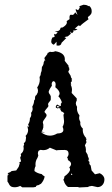

<svg xmlns="http://www.w3.org/2000/svg" viewBox="-20 -807 484 827"><path d="M12.2 -50.8 18.1 -55.2 12.2 -57.1 16.1 -62.5Q23.9 -64 30.3 -70.3L49.8 -72.8L60.5 -88.4L65.4 -104.5H60.5L70.8 -112.3L66.9 -127.9L70.8 -136.7L69.3 -143.6Q82 -153.3 82 -168L81.1 -177.2L84 -184.6L82.5 -190.4Q90.8 -195.8 90.8 -204.1L92.3 -214.8L90.3 -221.7Q101.1 -232.4 101.1 -247.6L98.1 -263.2L105 -260.7L101.1 -271Q108.9 -281.7 108.9 -298.3Q114.7 -304.7 114.7 -314L113.8 -320.8Q120.6 -329.1 120.6 -338.4L119.1 -348.1Q126.5 -359.9 127 -374L131.3 -380.4L130.4 -384.3L132.3 -393.6Q137.2 -397 141.1 -404.3L139.2 -406.7L142.1 -406.2L143.6 -416Q143.6 -423.8 140.1 -430.2Q151.4 -445.8 151.4 -464.4L150.4 -475.6Q155.8 -482.4 155.8 -492.2L159.2 -501.5L160.6 -518.6Q168 -527.3 168.5 -539.6L172.4 -547.4H176.8Q171.4 -548.8 171.4 -557.6L185.5 -576.2L182.6 -579.6L185.5 -578.6L194.8 -584L203.1 -583Q211.9 -583 218.3 -586.4Q259.3 -579.6 259.3 -551.8L258.8 -544.9L275.4 -523.9L274.9 -521Q274.9 -516.6 279.3 -513.7L276.9 -511.2L279.3 -509.3L273.9 -497.6L284.7 -480Q284.7 -473.1 290 -467.8L287.1 -465.3L291 -463.9L288.6 -460.9L290 -457.5Q284.7 -453.6 284.7 -449.7L287.1 -442.9H284.2Q290 -431.6 290 -419.9L288.6 -406.7L310.5 -383.3V-374Q306.6 -367.2 306.6 -361.8Q306.6 -355 312 -346.7L311.5 -339.4Q311.5 -323.7 322.3 -310.1L320.8 -299.8Q320.8 -291 326.2 -281.2L325.7 -275.4Q325.7 -263.2 336.9 -252.9L336.4 -246.6Q336.4 -227.5 352.5 -210.9L349.1 -209.5L353.5 -206.1Q350.6 -205.1 350.6 -201.7L352.5 -194.3L345.7 -181.2Q350.1 -171.4 350.1 -161.6L349.6 -153.8L357.4 -140.6Q357.4 -133.8 362.8 -124L360.8 -120.6L364.3 -118.7Q360.4 -117.7 360.4 -114.3L365.7 -109.4L364.7 -104.5Q364.7 -98.6 370.6 -93.8L374.5 -72.8L389.2 -56.2L409.7 -61Q429.7 -50.8 429.7 -34.2Q429.7 -21.5 422.9 -12.2Q414.1 -1 399.9 -1L376 -6.3L361.8 -3.9L360.4 -1.5L319.3 0.5L317.4 -1.5H272.9Q258.3 -12.2 254.9 -29.8L252 -31.2Q257.3 -38.1 257.3 -46.9Q281.7 -64.5 281.7 -77.1Q281.7 -82.5 278.3 -85.9Q286.1 -93.8 286.1 -101.1Q286.1 -110.4 271.5 -118.2L273.4 -121.1L269 -128.9Q275.4 -136.7 275.4 -144.5Q275.4 -161.1 258.3 -161.1Q227.1 -161.1 223.6 -159.2L194.8 -170.9Q182.6 -160.2 166 -160.2L154.3 -161.6L146.5 -157.7Q143.1 -152.8 143.1 -146L145 -136.7L141.1 -126.5Q132.8 -113.8 132.8 -99.6L133.3 -91.3Q128.4 -83.5 128.4 -70.3Q141.1 -60.1 159.7 -57.1Q163.6 -51.8 172.4 -46.9Q169.4 -29.8 156.7 -15.6L145 -9.3Q135.7 -9.3 134.3 -2L123 0H76.2L66.9 -6.3Q55.7 -0.5 43.9 -0.5Q35.2 -0.5 30.5 -2.4Q25.9 -4.4 22.9 -7.8Q20 -11.2 18.1 -15.6Q16.1 -20 12.2 -24.9ZM195.3 -222.7Q210.9 -222.7 226.1 -231.9Q252.9 -232.4 252.9 -247.6Q252.9 -254.4 249.5 -260.7Q255.9 -271.5 255.9 -285.2L253.4 -311L254.9 -316.9L257.3 -317.9Q252 -325.2 244.1 -327.1L239.3 -336.9L240.2 -342.8L235.4 -337.9L236.3 -342.8L228.5 -339.8Q220.2 -342.3 220.2 -345.7Q220.2 -351.6 226.1 -356.9Q235.4 -350.6 239.3 -350.6Q242.7 -350.6 242.7 -353L241.7 -359.9Q246.1 -363.3 246.1 -366.7Q246.1 -369.6 241.2 -378.9Q236.3 -388.2 231.4 -392.1Q236.8 -398.9 236.8 -404.3Q236.8 -416.5 218.3 -431.2L219.7 -442.9Q219.7 -457 209 -457.5Q202.6 -452.6 202.6 -444.8L203.6 -438Q193.8 -425.3 189.5 -411.6Q190.9 -402.3 198.7 -396L194.8 -393.6L198.7 -393.1V-379.4Q198.7 -374.5 192.9 -368.7Q187 -362.8 187 -358.4L188.5 -351.1Q188.5 -348.6 186.5 -346.2Q173.8 -332 171.4 -324.7Q180.7 -315.4 180.7 -311Q180.7 -304.7 172.6 -295.2Q164.6 -285.6 164.6 -279.3L167.5 -266.1L164.1 -264.6L167.5 -261.7Q164.1 -245.6 158.7 -240.7L174.3 -236.3L156.7 -237.3Q176.3 -222.7 195.3 -222.7ZM229 -343.3 236.8 -347.2 228 -351.1 224.1 -347.2ZM291.5 -53.2 289.6 -59.6 286.6 -58.1 286.1 -53.7ZM230.5 -610.4 223.6 -611.3V-627.4L211.9 -614.3Q200.7 -618.2 200.7 -627.9Q200.7 -636.2 205.6 -645.5L215.3 -647.9L213.4 -658.2Q213.4 -661.1 215.3 -661.1L220.2 -658.7L228.5 -667.5L215.8 -671.4Q228 -671.9 232.7 -674.6Q237.3 -677.2 238.8 -680.4Q240.2 -683.6 240.7 -686Q241.2 -688.5 245.6 -688.5L246.1 -688Q250.5 -688 259.3 -695.6Q268.1 -703.1 268.1 -710.4L267.1 -716.3L279.8 -724.6L279.3 -731Q279.3 -743.7 285.6 -743.7L291.5 -742.7Q298.3 -742.7 303.7 -753.9L314 -742.7L305.2 -766.1L310.5 -766.6L314.5 -763.2Q318.4 -763.2 323.7 -774.4L321.8 -780.3L339.8 -786.6Q351.6 -786.6 358.4 -782.2L362.8 -780.3L363.3 -782.2Q375 -773.9 375 -758.8Q375 -751 372.3 -746.8Q369.6 -742.7 366.7 -740.2Q363.8 -737.8 361.1 -735.8Q358.4 -733.9 358.4 -731L361.3 -724.1Q331.1 -702.6 325.7 -695.3L317.4 -697.3L301.8 -683.6L314 -681.6Q307.1 -675.8 300.3 -675.8L295.9 -676.3L296.4 -670.4L290 -663.6L281.7 -671.4L285.2 -661.6L272 -650.4Q258.3 -648.4 258.3 -646L265.6 -643.1L245.1 -622.6Q243.2 -610.4 230.5 -610.4Z"/></svg>

Font: Truetypewriter PolyglOTT
Style: Regular
Weight: 400
Designer: Sergey Beatoff a.k.a. Sam_T
Version: Version 3.76